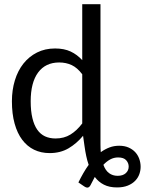

<svg xmlns="http://www.w3.org/2000/svg" viewBox="-20 -714 682 904"><path d="M371.1 -74.7Q340.8 -38.1 302.5 -15.6Q264.2 6.8 213.9 6.8Q173.3 6.8 140.6 -9Q107.9 -24.9 84.7 -55.7Q61.5 -86.4 48.8 -132.1Q36.1 -177.7 36.1 -237.3Q36.1 -290 50 -335.7Q64 -381.3 90.3 -414.6Q116.7 -447.8 154.3 -466.8Q191.9 -485.8 239.3 -485.8Q282.2 -485.8 312.7 -471.4Q343.3 -457 367.2 -430.7V-694.3H453.1V-34.7Q453.1 -14.2 454.6 2.4Q474.1 -11.7 495.4 -19.8Q516.6 -27.8 541 -27.8Q566.4 -27.8 585.2 -19.5Q604 -11.2 616.5 2.2Q628.9 15.6 635.3 33Q641.6 50.3 642.1 68.4Q642.6 86.9 636.5 104.7Q630.4 122.6 616.9 136.7Q603.5 150.9 582 159.7Q560.5 168.5 530.8 168.5Q494.6 168.5 469.2 155.5Q443.8 142.6 426.3 119.1L407.2 155.8Q401.9 167 394.3 168.9Q386.7 170.9 375 162.6L349.1 145Q360.4 122.1 372.3 101.3Q384.3 80.6 397.5 62Q390.6 42.5 386 20.5Q381.3 -1.5 377.9 -26.4ZM241.7 -62Q281.7 -62 311.8 -80.6Q341.8 -99.1 367.2 -132.8V-364.3Q344.2 -395 317.6 -407.5Q291 -419.9 258.8 -419.9Q194.3 -419.9 159.4 -372.6Q124.5 -325.2 124.5 -237.3Q124.5 -190.9 132.6 -157.7Q140.6 -124.5 155.5 -103.3Q170.4 -82 192.1 -72Q213.9 -62 241.7 -62ZM536.1 27.3Q516.1 27.3 499 36.6Q481.9 45.9 466.8 62Q476.6 88.9 493.7 101.3Q510.7 113.8 533.7 113.8Q558.6 113.8 572.3 101.3Q585.9 88.9 585.9 70.3Q585.9 53.7 574.2 40.5Q562.5 27.3 536.1 27.3Z"/></svg>

Font: Carlito
Style: Regular
Weight: 400
Designer: Lukasz Dziedzic
Foundry: tyPoland Lukasz Dziedzic
Version: Version 1.103; Beta1; all basic design good, some composites